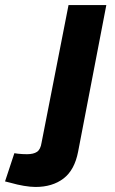

<svg xmlns="http://www.w3.org/2000/svg" viewBox="-157 -533 456 762"><path d="M-137 187 -100 75 -86 77Q-78 78 -68 78.5Q-58 79 -50 79Q-24 79 -10 69.5Q4 60 8 33L115 -513H265L153 69Q139 142 95 175.5Q51 209 -16 209Q-36 209 -62.5 204.5Q-89 200 -113 193Z"/></svg>

Font: REM SemiBold
Style: Italic
Weight: 600
Italic angle: -11°
Designer: Octavio Pardo
Foundry: Ashler Design
Version: Version 1.005;gftools[0.9.28]